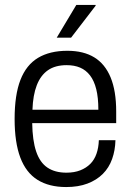

<svg xmlns="http://www.w3.org/2000/svg" viewBox="-20 -743 528 775"><path d="M247 12Q178 12 131.5 -17Q85 -46 62 -107Q39 -168 39 -263Q39 -360 62.5 -420.5Q86 -481 133.5 -509.5Q181 -538 252 -538Q317 -538 360.5 -511.5Q404 -485 426.5 -430.5Q449 -376 449 -293V-246H110Q111 -176 126 -131.5Q141 -87 171.5 -66.5Q202 -46 248 -46Q280 -46 304 -55.5Q328 -65 344.5 -81.5Q361 -98 369.5 -122.5Q378 -147 379 -177H446Q445 -136 432.5 -101Q420 -66 395 -41Q370 -16 333 -2Q296 12 247 12ZM111 -300H377Q377 -349 368.5 -383Q360 -417 343.5 -438.5Q327 -460 303.5 -470Q280 -480 249 -480Q203 -480 173.5 -459.5Q144 -439 128.5 -399Q113 -359 111 -300ZM209 -591 288 -723H366V-720L267 -591Z"/></svg>

Font: Archivo SemiCondensed Light
Style: Regular
Weight: 300
Width: 4
Designer: Hector Gatti
Foundry: Omnibus-Type
Version: Version 2.001